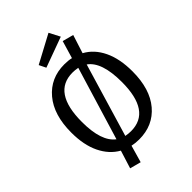

<svg xmlns="http://www.w3.org/2000/svg" viewBox="-299 -1045 1290 1290"><g transform="rotate(-45 346.0 -399.5)"><path d="M461 -849 245 -770 221 -819 421 -926ZM486 -667Q558 -628 597.5 -545.5Q637 -463 637 -344Q637 -176 557.5 -82Q478 12 346 12Q310 12 279 5L244 127L165 106L205 -22Q134 -62 94.5 -143.5Q55 -225 55 -343Q55 -511 135 -606Q215 -701 346 -701Q383 -701 412 -694L449 -819L528 -798ZM346 -623Q156 -623 156 -343Q156 -158 238 -97L396 -618Q369 -623 346 -623ZM346 -66Q536 -66 536 -344Q536 -535 452 -594L296 -71Q321 -66 346 -66Z"/></g></svg>

Font: Fira Sans
Style: Regular
Weight: 400
Designer: Carrois Corporate & Edenspiekermann AG
Foundry: Carrois Corporate GbR & Edenspiekermann AG
Version: Version 4.106;PS 004.106;hotconv 1.0.70;makeotf.lib2.5.58329